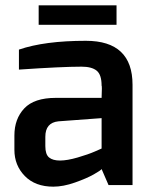

<svg xmlns="http://www.w3.org/2000/svg" viewBox="-20 -694 559 720"><path d="M51 -508Q147 -541 302 -541Q477 -541 477 -376V0H387L361 -60Q358 -55 331.5 -40Q305 -25 261 -9.5Q217 6 180 6Q112 6 73 -34Q34 -74 34 -132V-186Q34 -248 71 -287.5Q108 -327 189.5 -327Q271 -327 316 -327Q361 -327 361 -327Q362 -350 362 -361.5Q362 -373 361 -373Q361 -414 342.5 -429Q324 -444 286 -444Q212 -444 51 -433ZM150 -146Q150 -115 164 -103.5Q178 -92 205 -92Q232 -92 271.5 -103.5Q311 -115 336 -126L361 -137V-251L199 -239Q150 -234 150 -181ZM125 -601V-674H417V-601Z"/></svg>

Font: Exo
Style: DemiBold
Weight: 600
Designer: Natanael Gama
Version: Version 1.00